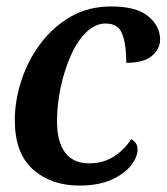

<svg xmlns="http://www.w3.org/2000/svg" viewBox="-20 -566 517 596"><path d="M226 10Q139 10 82.5 -40Q26 -90 26 -193Q26 -254 46.5 -316.5Q67 -379 106 -431Q145 -483 200 -514.5Q255 -546 325 -546Q403 -546 440 -515.5Q477 -485 477 -443Q477 -414 451.5 -392.5Q426 -371 372 -371Q372 -428 359.5 -460.5Q347 -493 308 -493Q276 -493 248 -466Q220 -439 200 -394Q180 -349 168.5 -295.5Q157 -242 157 -189Q157 -126 182 -92.5Q207 -59 257 -59Q301 -59 334 -80.5Q367 -102 387 -134Q407 -124 407 -102Q407 -79 387 -53Q367 -27 327 -8.5Q287 10 226 10Z"/></svg>

Font: Noto Serif SemiCondensed SemiBold
Style: Italic
Weight: 600
Width: 4
Italic angle: -12°
Designer: Monotype Design Team
Foundry: Monotype Imaging Inc.
Version: Version 2.014; ttfautohint (v1.8.4.7-5d5b)